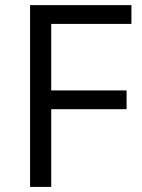

<svg xmlns="http://www.w3.org/2000/svg" viewBox="-20 -734 556 754"><path d="M181.2 0H98.1V-713.9H496.1V-640.1H181.2V-378.9H477.1V-305.2H181.2Z"/></svg>

Font: f08745844
Style: Regular
Weight: 400
Foundry: Ascender Corporation
Version: Version 1.10